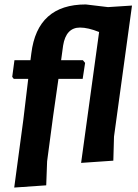

<svg xmlns="http://www.w3.org/2000/svg" viewBox="-20 -729 619 864"><path d="M353 -458 363 -446 352 -374H243L219 -206L192 -3L188 105L44 115L85 -190L107 -374H42L35 -383L45 -458H117L121 -489Q148 -709 366 -709L466 -697L574 -704L493 -114L490 -6L345 4L426 -585Q376 -605 340 -605Q277 -605 264 -524L255 -458Z"/></svg>

Font: Alegreya Sans ExtraBold
Style: Italic
Weight: 800
Italic angle: -7°
Designer: Juan Pablo del Peral
Foundry: Huerta Tipografica
Version: Version 2.007